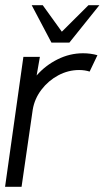

<svg xmlns="http://www.w3.org/2000/svg" viewBox="-30 -719 404 739"><path d="M-10.5 0 60 -500H123.5L111 -428.5Q144.5 -467 191.5 -490.5Q238.5 -514 289.5 -514Q319 -514 345 -506.5L315 -443.5Q296.5 -449.5 274.5 -449.5Q232.5 -449.5 194.2 -429Q156 -408.5 129.5 -373.8Q103 -339 96 -297L53 0ZM168 -555 92 -699H134.5L208 -597L310.5 -699H352.5L237 -555Z"/></svg>

Font: Urbanist Light
Style: Italic
Weight: 300
Italic angle: -8°
Designer: Corey Hu
Foundry: Corey Hu
Version: Version 1.330; ttfautohint (v1.8.4.7-5d5b)